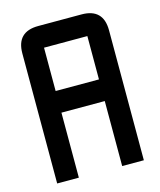

<svg xmlns="http://www.w3.org/2000/svg" viewBox="-105 -760 697 836"><g transform="rotate(-15 244.0 -342.0)"><path d="M146.5 -683.6H341.8Q439.5 -683.6 439.5 -585.9V0H341.8V-293H146.5V0H48.8V-585.9Q48.8 -683.6 146.5 -683.6ZM341.8 -585.9H146.5V-390.6H341.8Z"/></g></svg>

Font: BabelStone Runic Long Branch
Style: Regular
Weight: 400
Designer: Andrew West
Foundry: BabelStone
Version: Version 3.002 March 14, 2022